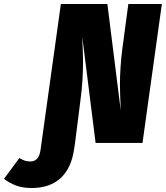

<svg xmlns="http://www.w3.org/2000/svg" viewBox="-208 -716 831 962"><path d="M603 -696 506 0H271L204 -533Q208 -451 208 -406Q208 -309 195 -213L168 0L163 33Q149 128 95 177Q41 226 -49 226Q-95 226 -128 213.5Q-161 201 -188 180L-111 76Q-95 85 -83.5 89Q-72 93 -56 93Q-13 93 -5 36L0 0L97 -696H330L397 -162Q393 -254 393 -291Q393 -377 405 -472L435 -696Z"/></svg>

Font: Fira Sans Condensed Black
Style: Italic
Weight: 900
Width: 3
Italic angle: -8°
Designer: Carrois Corporate & Edenspiekermann AG
Foundry: Carrois Corporate GbR & Edenspiekermann AG
Version: Version 4.203